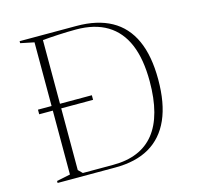

<svg xmlns="http://www.w3.org/2000/svg" viewBox="-103 -817 952 926"><g transform="rotate(-15 372.5 -354.0)"><path d="M73 -366H342V-343H73ZM357 -708Q460 -708 530 -669.5Q600 -631 635.5 -553Q671 -475 671 -357Q671 -238 636 -159Q601 -80 532.5 -40Q464 0 361 0H73V-10L141 -24V-684L73 -698V-708ZM350 -692Q307 -692 261 -689.5Q215 -687 183 -684V-35L203 -15H354Q492 -15 560.5 -101Q629 -187 629 -359Q629 -470 598 -543.5Q567 -617 505 -654.5Q443 -692 350 -692Z"/></g></svg>

Font: Kalnia ExtraLight
Style: Regular
Weight: 250
Designer: Frida Medrano
Foundry: Frida Medrano
Version: Version 1.105